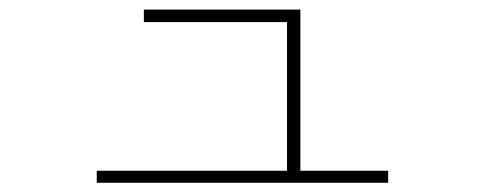

<svg xmlns="http://www.w3.org/2000/svg" viewBox="-20 -450 1040 406"><path d="M184.6 -63.5V-88.9H586.9V-403.3H284.2V-429.7H615.2V-88.9H800.8V-63.5Z"/></svg>

Font: Gothic A1 Thin
Style: Regular
Weight: 250
Designer: HanYang I&C Co.,Ltd.
Foundry: HanYang I&C Co.,Ltd.
Version: Version 2.50